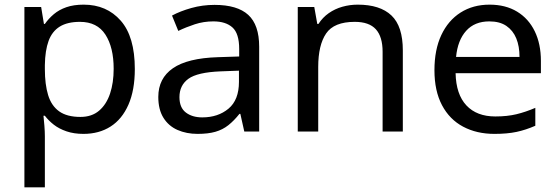

<svg xmlns="http://www.w3.org/2000/svg" viewBox="-20 -566 2398 826"><path d="M340 -546Q439 -546 499.5 -477Q560 -408 560 -269Q560 -178 532.5 -115.5Q505 -53 455.5 -21.5Q406 10 339 10Q298 10 266 -1Q234 -12 211.5 -29.5Q189 -47 173 -68H167Q169 -51 171 -25Q173 1 173 20V240H85V-536H157L169 -463H173Q189 -486 211.5 -505Q234 -524 265.5 -535Q297 -546 340 -546ZM324 -472Q270 -472 237 -451.5Q204 -431 189 -390Q174 -349 173 -286V-269Q173 -203 187 -157Q201 -111 234.5 -87Q268 -63 326 -63Q375 -63 406.5 -90Q438 -117 453.5 -163.5Q469 -210 469 -270Q469 -362 433.5 -417Q398 -472 324 -472Z M903 -545Q1001 -545 1048 -502Q1095 -459 1095 -365V0H1031L1014 -76H1010Q987 -47 962.5 -27.5Q938 -8 906.5 1Q875 10 830 10Q782 10 743.5 -7Q705 -24 683 -59.5Q661 -95 661 -149Q661 -229 724 -272.5Q787 -316 918 -320L1009 -323V-355Q1009 -422 980 -448Q951 -474 898 -474Q856 -474 818 -461.5Q780 -449 747 -433L720 -499Q755 -518 803 -531.5Q851 -545 903 -545ZM929 -259Q829 -255 790.5 -227Q752 -199 752 -148Q752 -103 779.5 -82Q807 -61 850 -61Q918 -61 963 -98.5Q1008 -136 1008 -214V-262Z M1519 -546Q1615 -546 1664 -499.5Q1713 -453 1713 -349V0H1626V-343Q1626 -408 1597 -440Q1568 -472 1506 -472Q1417 -472 1383 -422Q1349 -372 1349 -278V0H1261V-536H1332L1345 -463H1350Q1368 -491 1394.5 -509.5Q1421 -528 1453 -537Q1485 -546 1519 -546Z M2086 -546Q2155 -546 2204.5 -516Q2254 -486 2280.5 -431.5Q2307 -377 2307 -304V-251H1940Q1942 -160 1986.5 -112.5Q2031 -65 2111 -65Q2162 -65 2201.5 -74.5Q2241 -84 2283 -102V-25Q2242 -7 2202 1.5Q2162 10 2107 10Q2031 10 1972.5 -21Q1914 -52 1881.5 -113.5Q1849 -175 1849 -264Q1849 -352 1878.5 -415Q1908 -478 1961.5 -512Q2015 -546 2086 -546ZM2085 -474Q2022 -474 1985.5 -433.5Q1949 -393 1942 -321H2215Q2215 -367 2201 -401Q2187 -435 2158.5 -454.5Q2130 -474 2085 -474Z"/></svg>

Font: ukannada05
Style: Book
Weight: 400
Designer: Jelle Bosma - Monotype Design Team
Foundry: Monotype Imaging Inc.
Version: Version 2.003